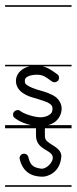

<svg xmlns="http://www.w3.org/2000/svg" viewBox="-22 -483 294 735"><path d="M-2.5 -463V-457H252V-463ZM-2.5 -235V-229H252V-235ZM-2.5 -4V8H252V-4ZM-2.5 226V232H252V226ZM118 -232C101 -232 83 -229 68 -220C52 -211 39 -194 39 -173C39 -152 52 -135 67 -126C81 -116 98 -111 113 -107C128 -102 146 -97 160 -91C167 -87 172 -84 175 -80C178 -76 179 -73 179 -68C179 -54 175 -48 166 -43C158 -37 144 -34 133 -34C110 -34 69 -47 56 -58C51 -62 45 -63 39 -60C36 -59 28 -55 28 -44C28 -39 30 -34 35 -31C60 -11 101 0 133 0C149 0 168 -3 185 -14C201 -24 214 -44 214 -68C214 -82 208 -93 201 -102C194 -111 184 -117 175 -121C156 -131 136 -135 123 -139C108 -144 94 -149 85 -155C76 -160 73 -164 73 -173C73 -182 76 -185 84 -190C92 -194 106 -197 118 -197C143 -197 152 -189 177 -171C180 -169 183 -168 187 -168C192 -168 197 -171 201 -175C203 -178 204 -182 204 -185C204 -191 202 -196 197 -199C172 -217 151 -232 118 -232ZM150 41.3C149.3 32.4 150 2.3 150 -6.7H116C116 2.3 115.2 32.4 116 41.3C120.4 90.4 173.3 90 179.5 115.8C184.6 137.6 154.3 165.3 136 162.7C105.7 158.3 94.2 150.6 86.5 118.4C84.4 109.3 75.2 103.6 66 105.8C56.9 108 51.3 117.2 53.5 126.3C69.4 193 124.2 193.1 142 193.3C156.2 193.5 209.6 180.4 213 113.3C209.7 74.7 151.9 70.1 150 41.3Z"/></svg>

Font: LetsTraceRuled
Style: Medium
Weight: 500
Version: Version 003.000